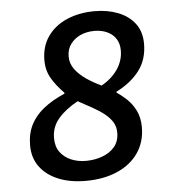

<svg xmlns="http://www.w3.org/2000/svg" viewBox="-49 -695 699 753"><g transform="rotate(-5 300.0 -318.0)"><path d="M259 12Q197 12 151 -7Q105 -26 79 -61Q53 -96 53 -146Q53 -191 70.5 -226Q88 -261 122 -288Q156 -315 205 -336V-340Q175 -370 156.5 -401.5Q138 -433 138 -473Q138 -528 166 -567.5Q194 -607 242.5 -627.5Q291 -648 351 -648Q401 -648 442.5 -632Q484 -616 508.5 -584Q533 -552 533 -504Q533 -442 500 -398.5Q467 -355 409 -326V-322Q429 -309 449 -290Q469 -271 482.5 -243.5Q496 -216 496 -179Q496 -121 466.5 -78Q437 -35 383.5 -11.5Q330 12 259 12ZM353 -355Q394 -378 417 -412Q440 -446 440 -486Q440 -513 427.5 -532Q415 -551 393 -561Q371 -571 343 -571Q313 -571 288.5 -560Q264 -549 249 -528.5Q234 -508 234 -480Q234 -452 250.5 -429.5Q267 -407 294 -388.5Q321 -370 353 -355ZM266 -66Q300 -66 330.5 -77Q361 -88 379.5 -110Q398 -132 398 -166Q398 -190 386.5 -208Q375 -226 355.5 -241.5Q336 -257 309.5 -271.5Q283 -286 254 -302Q206 -276 177.5 -243Q149 -210 149 -166Q149 -132 165.5 -110Q182 -88 208.5 -77Q235 -66 266 -66Z"/></g></svg>

Font: Source Code Pro ExtraLight SemiBold
Style: Italic
Weight: 600
Italic angle: -11°
Monospace: yes
Version: Version 1.016;hotconv 1.0.116;makeotfexe 2.5.65601